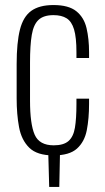

<svg xmlns="http://www.w3.org/2000/svg" viewBox="-20 -607 415 761"><path d="M192 9Q127 9 96 -21.5Q65 -52 55.5 -103Q46 -154 46 -217V-353Q46 -438 59 -489.5Q72 -541 104 -564Q136 -587 192 -587Q252 -587 282.5 -562.5Q313 -538 323 -495.5Q333 -453 333 -400V-377H283V-400Q283 -459 273.5 -490.5Q264 -522 244 -534.5Q224 -547 192 -547Q153 -547 133 -528.5Q113 -510 106 -469Q99 -428 99 -359V-209Q99 -115 117.5 -73Q136 -31 193 -31Q232 -31 251.5 -48Q271 -65 277 -101Q283 -137 283 -194V-216H333V-195Q333 -137 324 -91Q315 -45 285 -18Q255 9 192 9ZM175 134 171 -12H218L215 134Z"/></svg>

Font: Oswald ExtraLight
Style: Regular
Weight: 250
Designer: Vernon Adams
Foundry: Vernon Adams
Version: Version 4.103;gftools[0.9.33.dev8+g029e19f]